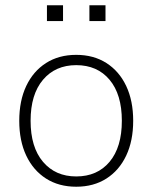

<svg xmlns="http://www.w3.org/2000/svg" viewBox="-20 -700 578 728"><path d="M269 8Q203 8 154.5 -23Q106 -54 79.5 -110Q53 -166 53 -242Q53 -318 79.5 -374Q106 -430 154.5 -461Q203 -492 269 -492Q335 -492 383.5 -461Q432 -430 458.5 -374Q485 -318 485 -242Q485 -166 458.5 -110Q432 -54 383.5 -23Q335 8 269 8ZM269 -31Q349 -31 395.5 -86.5Q442 -142 442 -242Q442 -342 395.5 -397.5Q349 -453 269 -453Q190 -453 143 -397.5Q96 -342 96 -242Q96 -142 143 -86.5Q190 -31 269 -31ZM319 -620V-680H380V-620ZM158 -620V-680H219V-620Z"/></svg>

Font: Nunito Sans 12pt ExtraLight 12pt ExtraLight
Style: Regular
Weight: 250
Version: Version 3.101;gftools[0.9.27]